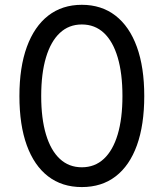

<svg xmlns="http://www.w3.org/2000/svg" viewBox="-20 -757 671 787"><path d="M315.4 9.8Q234.4 9.8 177.2 -34.2Q120.1 -78.1 89.8 -161.4Q59.6 -244.6 59.6 -363.3Q59.6 -481.4 90.1 -564.9Q120.6 -648.4 177.7 -692.9Q234.9 -737.3 315.4 -737.3Q396 -737.3 453.4 -692.9Q510.7 -648.4 541 -564.9Q571.3 -481.4 571.3 -363.3Q571.3 -245.1 541.3 -161.6Q511.2 -78.1 454.1 -34.2Q397 9.8 315.4 9.8ZM315.4 -71.3Q368.7 -71.3 405.8 -106Q442.9 -140.6 462.4 -205.8Q481.9 -271 481.9 -363.3Q481.9 -456.1 462.4 -521.7Q442.9 -587.4 405.8 -622.1Q368.7 -656.7 315.4 -656.7Q262.2 -656.7 225.1 -621.8Q188 -586.9 168.5 -521.5Q148.9 -456.1 148.9 -363.3Q148.9 -271 168.5 -205.8Q188 -140.6 225.1 -106Q262.2 -71.3 315.4 -71.3Z"/></svg>

Font: Adwaita Sans
Style: Regular
Weight: 400
Designer: Rasmus Andersson
Foundry: rsms
Version: Version 4.001;git-9221beed3